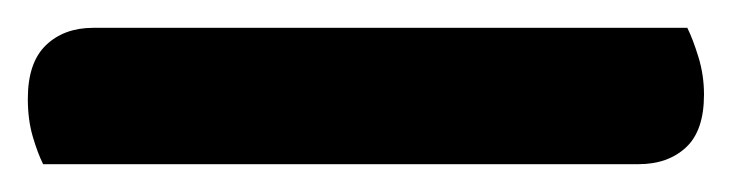

<svg xmlns="http://www.w3.org/2000/svg" viewBox="-20 36 526 138"><path d="M439 154H11Q7 146 3.5 134Q0 122 0 107Q0 81 13 68.5Q26 56 47 56H474Q478 64 482 77Q486 90 486 104Q486 130 473 142Q460 154 439 154Z"/></svg>

Font: Baloo Bhaijaan 2 SemiBold
Style: Regular
Weight: 600
Designer: Sanskriti Dholi, Noopur Datye and Ek Type
Foundry: Ek Type
Version: Version 1.700